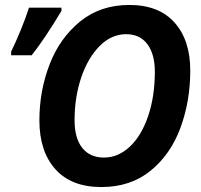

<svg xmlns="http://www.w3.org/2000/svg" viewBox="-20 -745 813 775"><path d="M139 -259Q139 -378 180 -484.5Q221 -591 303 -658Q385 -725 502 -725Q621 -725 684.5 -654Q748 -583 748 -460Q748 -337 708.5 -229.5Q669 -122 588 -56Q507 10 389 10Q268 10 203.5 -62Q139 -134 139 -259ZM605 -456Q605 -526 575 -566.5Q545 -607 489 -607Q430 -607 382.5 -559.5Q335 -512 308 -432.5Q281 -353 281 -260Q281 -187 312 -148Q343 -109 400 -109Q457 -109 504 -153Q551 -197 578 -276.5Q605 -356 605 -456ZM25 -537Q42 -571 63 -622Q84 -673 97 -714H228V-701Q161 -589 108 -522H25Z"/></svg>

Font: Noto Sans Display
Style: Bold Italic
Weight: 700
Italic angle: -12°
Designer: Monotype Design team
Foundry: Monotype Imaging Inc.
Version: Version 1.000